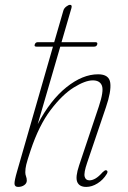

<svg xmlns="http://www.w3.org/2000/svg" viewBox="-20 -746 518 774"><path d="M120 -566.5Q123 -576 132.5 -576H198.5L235.5 -703.5Q238 -712.5 247 -719.5Q256 -726.5 262.5 -726.5Q271.5 -726.5 268 -713.5L228 -576H364.5Q374.5 -576 372 -567Q369.5 -558 359.5 -558H223L132 -245.5Q183 -342.5 248 -394.5Q313 -446.5 375.5 -446.5Q420 -446.5 424.5 -412Q429 -377.5 407 -313.5L331 -89Q317.5 -49.5 321.2 -34.2Q325 -19 340.5 -19Q352 -19 365 -26.5Q378 -34 394 -52Q398.5 -56 402.2 -58.5Q406 -61 410 -59Q416.5 -55.5 410.5 -45Q396 -21 373.2 -6.8Q350.5 7.5 327.5 7.5Q300 7.5 291.5 -12.2Q283 -32 299 -79.5L378.5 -317Q399 -378.5 391 -400.2Q383 -422 354 -422Q323.5 -422 277.2 -393.2Q231 -364.5 184 -302.5Q137 -240.5 103.5 -140Q89.5 -98 85.8 -82.2Q82 -66.5 82 -51.5Q82 -42.5 85 -35Q88 -27.5 88 -18Q88 -7 77.8 0.2Q67.5 7.5 53 7.5Q39.5 7.5 38.5 -4.5Q37.5 -16.5 49.5 -57.5L193.5 -558H127Q117 -558 120 -566.5Z"/></svg>

Font: Fraunces 72pt Soft Thin
Style: Italic
Weight: 100
Italic angle: -16°
Version: Version 1.000;[0bf87f6ff]